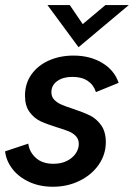

<svg xmlns="http://www.w3.org/2000/svg" viewBox="-23 -709 516 739"><path d="M-3.4 -126.5 85.9 -156.2Q89.8 -124 115 -101.3Q140.1 -78.6 183.1 -78.6Q212.4 -78.6 234.4 -89.6Q256.3 -100.6 268.3 -118.2Q280.3 -135.7 280.3 -154.8Q280.3 -172.9 269.5 -184.6Q258.8 -196.3 242.4 -203.1Q226.1 -210 196.8 -218.8Q157.2 -231 132.8 -242.4Q108.4 -253.9 90.8 -277.8Q73.2 -301.8 73.2 -340.8Q73.2 -387.7 98.1 -422.6Q123 -457.5 165.5 -476.3Q208 -495.1 259.8 -495.1Q323.7 -495.1 370.6 -466.8Q417.5 -438.5 433.6 -390.1L346.2 -354.5Q337.9 -381.8 314.9 -397.5Q292 -413.1 255.9 -413.1Q219.7 -413.1 197.3 -397Q174.8 -380.9 174.8 -354Q174.8 -336.9 185.5 -325.4Q196.3 -314 212.4 -306.9Q228.5 -299.8 256.8 -290.5Q296.9 -277.3 322.5 -264.9Q348.1 -252.4 366.2 -227.3Q384.3 -202.1 384.3 -161.6Q384.3 -114.7 357.2 -75.4Q330.1 -36.1 283.4 -13.2Q236.8 9.8 180.7 9.8Q128.9 9.8 88.4 -9.3Q47.9 -28.3 24.2 -59.6Q0.5 -90.8 -3.4 -126.5ZM279.3 -527.3 159.7 -689.5H245.6L295.4 -616.2L382.8 -689.5H472.7Z"/></svg>

Font: Acari Sans SemiBold
Style: Italic
Weight: 600
Italic angle: -13°
Designer: Alfredo Marco Pradil and Stefan Peev
Foundry: Hanken Design Co.
Version: Version 1.045;January 11, 2019;FontCreator 11.5.0.2425 64-bi